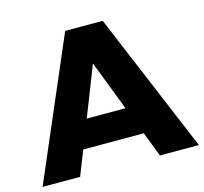

<svg xmlns="http://www.w3.org/2000/svg" viewBox="-107 -815 987 929"><g transform="rotate(-15 386.5 -350.5)"><path d="M583 0 535 -124H232L183 0H-5L296 -701H484L778 0ZM287 -264H481L385 -514Z"/></g></svg>

Font: Gontserrat
Style: Bold
Weight: 700
Designer: Julieta Ulanovsky
Foundry: Julieta Ulanovsky
Version: Version 6.001